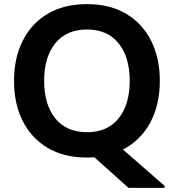

<svg xmlns="http://www.w3.org/2000/svg" viewBox="-20 -752 843 931"><path d="M48 -360Q48 -470 90 -554Q132 -638 211 -685Q290 -732 402 -732Q513 -732 592 -685Q671 -638 713 -554Q755 -470 755 -360Q755 -244 708.5 -157.5Q662 -71 576 -27L778 149V159H603L438 11Q420 12 402 12Q290 12 211 -35Q132 -82 90 -165.5Q48 -249 48 -360ZM194 -360Q194 -245 248 -178Q302 -111 402 -111Q501 -111 555 -178Q609 -245 609 -360Q609 -475 555 -542Q501 -609 402 -609Q302 -609 248 -542Q194 -475 194 -360Z"/></svg>

Font: Kufam SemiBold
Style: Regular
Weight: 600
Designer: Wael Morcos, Artur Schmal
Foundry: Original Type
Version: Version 1.300; ttfautohint (v1.8.3)